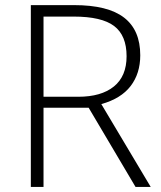

<svg xmlns="http://www.w3.org/2000/svg" viewBox="-20 -734 634 754"><path d="M101.1 0V-713.9H271Q403.8 -713.9 467.3 -664.8Q530.8 -615.7 530.8 -517.1Q530.8 -445.3 492.9 -396Q455.1 -346.7 377.9 -325.2L571.8 0H512.2L328.1 -311H150.9V0ZM150.9 -354H287.1Q377.4 -354 427.2 -394.3Q477.1 -434.6 477.1 -513.2Q477.1 -594.7 428.2 -631.8Q379.4 -668.9 269 -668.9H150.9Z"/></svg>

Font: Open Sans Light
Style: Regular
Weight: 300
Foundry: Ascender Corporation
Version: Version 1.10